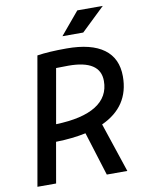

<svg xmlns="http://www.w3.org/2000/svg" viewBox="-96 -961 779 1029"><g transform="rotate(-10 293.0 -447.0)"><path d="M22.9 0 145 -693.4Q207.5 -703.1 305.2 -703.1Q439 -703.1 507.8 -652.6Q576.7 -602.1 576.7 -503.4Q576.7 -339.4 422.4 -269L512.2 0H400.4L326.2 -237.8Q254.4 -222.2 163.1 -220.2L124.5 0ZM179.7 -313Q323.7 -317.4 397.9 -364Q472.2 -410.6 472.2 -497.1Q472.2 -610.4 298.8 -610.4Q263.7 -610.4 231.9 -609.4ZM294.9 -771.5 397.5 -894H536.1L408.2 -771.5Z"/></g></svg>

Font: Cascadia Mono PL
Style: Italic
Weight: 400
Italic angle: -10°
Monospace: yes
Designer: Aaron Bell
Foundry: Saja Typeworks
Version: Version 2404.023; ttfautohint (v1.8.4)